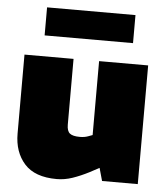

<svg xmlns="http://www.w3.org/2000/svg" viewBox="-53 -789 738 846"><g transform="rotate(5 316.0 -366.0)"><path d="M229 9Q132 9 86 -42.5Q40 -94 40 -176V-525H257V-234Q257 -206 270 -195.5Q283 -185 314 -185Q325 -185 334 -186.5Q343 -188 351 -191L370 -198V-525H587V0H429L401 -100L440 -71L371 -34Q334 -15 299 -3Q264 9 229 9ZM121 -617V-741H512V-617Z"/></g></svg>

Font: REM Medium Black
Style: Regular
Weight: 900
Version: Version 1.005;gftools[0.9.28]